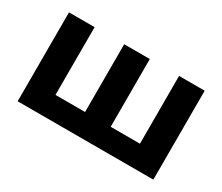

<svg xmlns="http://www.w3.org/2000/svg" viewBox="-97 -772 1165 1006"><g transform="rotate(30 485.5 -269.0)"><path d="M896 -538V0H75V-538H230V-128H409V-538H564V-128H741V-538Z"/></g></svg>

Font: mBank
Style: Bold
Weight: 700
Designer: Julieta Ulanovsky
Foundry: Julieta Ulanovsky
Version: Version 7.200